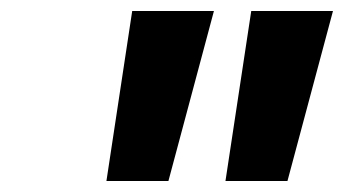

<svg xmlns="http://www.w3.org/2000/svg" viewBox="-20 -770 640 350"><path d="M174 -440 221 -750H370L287 -440ZM391 -440 438 -750H587L504 -440Z"/></svg>

Font: Red Hat Mono
Style: Bold Italic
Weight: 700
Italic angle: -12°
Monospace: yes
Designer: Pentagram, MCKL
Foundry: Pentagram, MCKL
Version: Version 1.023; ttfautohint (v1.8.3)